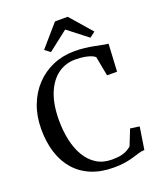

<svg xmlns="http://www.w3.org/2000/svg" viewBox="-173 -1075 997 1193"><g transform="rotate(-20 325.0 -479.0)"><path d="M369.5 11Q286 11 222 -15.8Q158 -42.5 114.5 -92.2Q71 -142 49 -211.5Q27 -281 27 -366Q27 -452 54 -523Q81 -594 129.8 -645.5Q178.5 -697 244 -724.8Q309.5 -752.5 386 -752.5Q422 -752.5 453.5 -748.8Q485 -745 512 -739.8Q539 -734.5 561.8 -729.8Q584.5 -725 602 -723.5L592 -542H526L501.5 -671Q494 -679 476.5 -686Q459 -693 433 -697.5Q407 -702 372.5 -702Q307.5 -702 257.2 -665Q207 -628 178.2 -556.5Q149.5 -485 149.5 -381.5Q149.5 -312 162.8 -250.2Q176 -188.5 203.8 -141.2Q231.5 -94 274.5 -66.8Q317.5 -39.5 376.5 -39.5Q413.5 -39.5 438 -45Q462.5 -50.5 478.5 -59.8Q494.5 -69 506 -79L547.5 -183L608 -174.5L585 -27Q564 -26 544.8 -20Q525.5 -14 502.5 -7Q479.5 0 447.5 5.5Q415.5 11 369.5 11ZM248 -797 212 -824 336.5 -967.5H420.5L545 -824.5L509 -797L378.5 -898.5Z"/></g></svg>

Font: Merriweather 36pt
Style: Regular
Weight: 400
Designer: Eben Sorkin
Foundry: Eben Sorkin
Version: Version 2.100